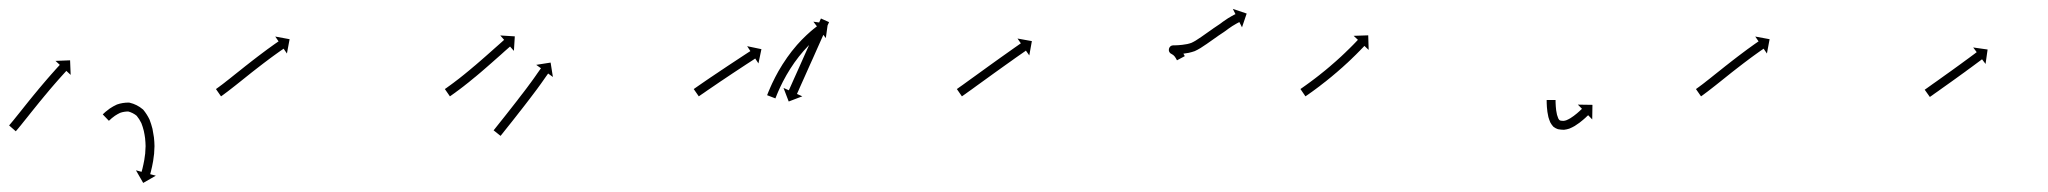

<svg xmlns="http://www.w3.org/2000/svg" viewBox="-23 -302 4609 432"><path d="M-1.3 -21.2C-1.7 -20.7 -2.1 -20.3 -2.5 -19.8L12.5 -6.6C12.9 -7.1 13.3 -7.6 13.7 -8L13.8 -8L13.8 -8.1C14.9 -9.4 16.1 -10.8 17.3 -12.2C17.3 -12.2 17.3 -12.2 17.3 -12.2C17.3 -12.2 17.3 -12.2 17.3 -12.2C19.1 -14.4 20.9 -16.6 22.7 -18.8L22.8 -18.8L22.8 -18.8C25.1 -21.7 27.5 -24.6 29.8 -27.6L29.8 -27.6L29.8 -27.6C32.6 -31.1 35.4 -34.5 38.2 -38C41.3 -41.9 44.4 -45.8 47.5 -49.7C50.9 -53.9 54.2 -58 57.6 -62.2L57.6 -62.2L57.6 -62.2C61 -66.5 64.5 -70.8 68 -75.1L68 -75.1L68 -75C71.5 -79.3 75 -83.6 78.6 -87.9L78.6 -87.9L78.6 -87.8C82 -92 85.5 -96.1 88.9 -100.2L88.9 -100.2L88.9 -100.2C92.2 -104 95.4 -107.8 98.7 -111.6L98.7 -111.6L98.7 -111.6C101.6 -115 104.6 -118.4 107.6 -121.8L107.6 -121.8L107.6 -121.8C110.1 -124.6 112.6 -127.5 115.2 -130.3L115.2 -130.3L115.2 -130.3C117.1 -132.5 119.1 -134.6 121.1 -136.8L121.1 -136.8L121.1 -136.8C122.4 -138.2 123.6 -139.6 124.9 -141L124.9 -141L124.9 -141C125.4 -141.5 125.8 -142 126.3 -142.5L136 -133.5L134.7 -166.3L101.9 -165L111.6 -156C111.1 -155.5 110.7 -155 110.2 -154.6L110.2 -154.5L110.2 -154.5C108.9 -153.1 107.6 -151.7 106.3 -150.3L106.3 -150.3L106.3 -150.3C104.3 -148.1 102.3 -145.9 100.3 -143.7L100.3 -143.7L100.3 -143.6C97.7 -140.8 95.2 -137.9 92.6 -135L92.6 -135L92.6 -135C89.6 -131.6 86.6 -128.1 83.6 -124.7L83.6 -124.7L83.6 -124.7C80.3 -120.8 77 -117 73.7 -113.1L73.7 -113.1L73.7 -113.1C70.2 -109 66.7 -104.8 63.2 -100.7L63.2 -100.6L63.2 -100.6C59.6 -96.3 56.1 -92 52.5 -87.7L52.5 -87.7L52.5 -87.7C49 -83.4 45.5 -79.1 42 -74.8L42 -74.8L42 -74.8C38.6 -70.6 35.3 -66.4 31.9 -62.2C28.8 -58.3 25.7 -54.4 22.6 -50.5C19.8 -47 17 -43.6 14.2 -40.1L14.2 -40.1L14.2 -40.1C11.9 -37.2 9.6 -34.3 7.3 -31.5L7.3 -31.5L7.3 -31.5C5.5 -29.3 3.7 -27.2 1.9 -25C1.9 -25 2 -25 2 -25.1C2 -25.1 2 -25.1 2 -25.1C0.9 -23.8 -0.2 -22.4 -1.4 -21.1L-1.4 -21.1ZM209.9 -46.2C209.3 -45.7 208.7 -45.1 208.2 -44.6L222 -30.2C222.5 -30.7 223.1 -31.2 223.6 -31.7C223.6 -31.7 223.6 -31.7 223.6 -31.7C223.6 -31.6 223.6 -31.6 223.6 -31.6C225.1 -33 226.6 -34.4 228.2 -35.8C228.2 -35.8 228.2 -35.8 228.1 -35.7C228.1 -35.7 228 -35.7 228 -35.7C230.6 -37.8 233.3 -39.8 236 -41.8C236 -41.8 235.9 -41.7 235.8 -41.7C235.7 -41.6 235.6 -41.5 235.6 -41.5C239.5 -44.1 243.7 -46.4 247.9 -48.4C247.9 -48.4 247.7 -48.3 247.4 -48.2C247.2 -48.1 247 -48 247 -48C253.2 -50.3 259.9 -51.2 266.6 -51.2C266.6 -51.2 266 -51.3 265.4 -51.3C264.8 -51.4 264.2 -51.5 264.3 -51.5C272 -49.7 279.3 -46 285.3 -40.9C285.4 -40.8 285 -41.2 284.7 -41.5C284.4 -41.8 284.1 -42.2 284.1 -42.1C288.5 -36.8 292.2 -30.9 295.2 -24.7C295.2 -24.7 295.2 -24.8 295.1 -25C295 -25.2 294.9 -25.4 294.9 -25.4C297.2 -19.5 299.1 -13.5 300.6 -7.4C300.6 -7.4 300.6 -7.5 300.6 -7.6C300.6 -7.8 300.5 -7.9 300.5 -7.9C301.8 -2 302.8 3.9 303.6 9.9C303.6 9.9 303.6 9.8 303.5 9.7C303.5 9.6 303.5 9.5 303.5 9.5C304.1 15.4 304.5 21.2 304.6 27.1C304.6 27.1 304.6 27 304.6 26.9C304.6 26.7 304.6 26.6 304.6 26.6C304.5 32.1 304.2 37.5 303.7 42.9C303.7 42.9 303.7 42.8 303.8 42.7C303.8 42.7 303.8 42.6 303.8 42.6C303.2 47.3 302.6 52.1 301.8 56.8C301.8 56.8 301.9 56.7 301.9 56.7C301.9 56.6 301.9 56.6 301.9 56.6C301.2 60.5 300.4 64.4 299.6 68.3C299.6 68.3 299.6 68.3 299.6 68.2C299.6 68.2 299.6 68.2 299.6 68.2C299 71.1 298.3 74.1 297.6 77.1C297.6 77.1 297.6 77 297.6 77C297.6 77 297.6 77 297.6 77C297.1 78.9 296.6 80.8 296.1 82.7L296.1 82.6L296.1 82.6C296 83.3 295.8 84 295.6 84.6L282.9 81.2L299.2 109.6L327.6 93.3L314.9 89.9C315.1 89.2 315.3 88.5 315.5 87.8L315.5 87.8L315.5 87.8C316 85.8 316.5 83.9 317 81.9C317 81.9 317 81.9 317 81.8C317 81.8 317 81.8 317 81.8C317.8 78.7 318.5 75.6 319.2 72.5C319.2 72.5 319.2 72.5 319.2 72.4C319.2 72.4 319.2 72.4 319.2 72.4C320.1 68.3 320.8 64.2 321.6 60.1C321.6 60.1 321.6 60 321.6 60C321.6 59.9 321.6 59.9 321.6 59.9C322.4 54.9 323.1 49.9 323.6 44.9C323.6 44.9 323.6 44.8 323.6 44.7C323.7 44.7 323.7 44.6 323.7 44.6C324.2 38.8 324.5 32.9 324.6 27.1C324.6 27.1 324.6 26.9 324.6 26.8C324.6 26.7 324.6 26.6 324.6 26.6C324.5 20.3 324.1 13.9 323.4 7.6C323.4 7.6 323.4 7.5 323.4 7.4C323.4 7.3 323.4 7.3 323.4 7.3C322.5 0.8 321.4 -5.6 320.1 -12C320.1 -12 320.1 -12.1 320.1 -12.2C320 -12.3 320 -12.4 320 -12.4C318.3 -19.2 316.1 -26 313.6 -32.6C313.6 -32.6 313.5 -32.8 313.4 -33C313.4 -33.1 313.3 -33.3 313.3 -33.3C309.6 -41 304.9 -48.3 299.5 -54.9C299.5 -54.9 299.2 -55.2 298.9 -55.5C298.6 -55.8 298.3 -56.1 298.2 -56.1C289.8 -63.3 279.6 -68.4 268.8 -70.9C268.8 -70.9 268.2 -71 267.7 -71.1C267.1 -71.1 266.5 -71.2 266.5 -71.2C257.6 -71.2 248.7 -69.9 240.3 -66.9C240.3 -66.9 240.1 -66.8 239.8 -66.7C239.6 -66.6 239.4 -66.5 239.4 -66.5C234.2 -64.1 229.3 -61.4 224.6 -58.2C224.6 -58.2 224.5 -58.2 224.4 -58.1C224.3 -58 224.2 -58 224.2 -58C221.1 -55.7 218.1 -53.4 215.2 -51C215.2 -51 215.2 -51 215.1 -50.9C215.1 -50.9 215 -50.9 215 -50.9C213.3 -49.4 211.6 -47.8 209.9 -46.3C209.9 -46.3 209.9 -46.2 209.9 -46.2C209.9 -46.2 209.9 -46.2 209.9 -46.2Z M464.4 -102.7C463.9 -102.3 463.4 -102 462.9 -101.6L474.3 -85.2C474.8 -85.6 475.3 -85.9 475.8 -86.3L475.9 -86.3L475.9 -86.3C477.3 -87.4 478.8 -88.4 480.3 -89.5C480.3 -89.5 480.3 -89.5 480.3 -89.5C480.3 -89.5 480.3 -89.5 480.3 -89.5C482.6 -91.2 484.9 -92.9 487.1 -94.6C487.1 -94.6 487.1 -94.6 487.2 -94.6C487.2 -94.6 487.2 -94.6 487.2 -94.6C490.1 -96.9 493.1 -99.1 496 -101.4L496 -101.4L496 -101.4C499.5 -104.2 503 -106.9 506.5 -109.6L506.5 -109.6L506.5 -109.6C510.4 -112.7 514.3 -115.8 518.2 -118.9C522.3 -122.3 526.5 -125.6 530.7 -128.9C535 -132.3 539.3 -135.8 543.6 -139.2L543.6 -139.2L543.6 -139.2C548 -142.6 552.3 -146 556.7 -149.4L556.7 -149.4L556.7 -149.4C560.9 -152.7 565.2 -156 569.4 -159.2L569.4 -159.2L569.4 -159.2C573.4 -162.3 577.4 -165.3 581.5 -168.3L581.4 -168.3L581.4 -168.3C585.1 -171 588.7 -173.7 592.3 -176.3L592.3 -176.3L592.3 -176.3C595.4 -178.6 598.5 -180.8 601.6 -183L601.6 -183L601.6 -183C604 -184.7 606.4 -186.4 608.8 -188.1L608.8 -188.1L608.8 -188.1C610.3 -189.2 611.9 -190.2 613.5 -191.3L613.5 -191.3L613.5 -191.3C614 -191.7 614.6 -192.1 615.1 -192.5L622.6 -181.6L628.6 -213.8L596.3 -219.8L603.8 -208.9C603.2 -208.6 602.7 -208.2 602.1 -207.8L602.1 -207.8L602.1 -207.8C600.5 -206.7 598.9 -205.6 597.4 -204.5L597.3 -204.5L597.3 -204.5C594.9 -202.8 592.4 -201 590 -199.3L590 -199.3L590 -199.3C586.8 -197 583.7 -194.8 580.6 -192.5L580.5 -192.5L580.5 -192.5C576.8 -189.8 573.2 -187.1 569.5 -184.3L569.5 -184.3L569.5 -184.3C565.4 -181.3 561.4 -178.2 557.3 -175.1L557.3 -175.1L557.3 -175.1C553 -171.8 548.7 -168.5 544.4 -165.2L544.4 -165.2L544.4 -165.2C540 -161.8 535.6 -158.3 531.3 -154.9L531.2 -154.9L531.2 -154.9C526.9 -151.4 522.6 -148 518.2 -144.5C514 -141.2 509.9 -137.9 505.7 -134.6C501.8 -131.5 497.9 -128.4 494.1 -125.3L494.1 -125.3L494.1 -125.3C490.6 -122.6 487.2 -119.9 483.7 -117.2L483.7 -117.2L483.8 -117.2C480.9 -115 478 -112.7 475.1 -110.5C475.1 -110.5 475.1 -110.5 475.1 -110.5C475.1 -110.6 475.1 -110.6 475.1 -110.6C472.9 -108.9 470.7 -107.3 468.5 -105.6C468.5 -105.6 468.5 -105.6 468.5 -105.6C468.5 -105.7 468.5 -105.7 468.5 -105.7C467.1 -104.7 465.7 -103.6 464.3 -102.6L464.3 -102.7Z M979.5 -102.7C979 -102.4 978.4 -102 977.9 -101.7L989.3 -85.2C989.8 -85.6 990.4 -86 990.9 -86.3L990.9 -86.3L990.9 -86.3C992.4 -87.4 993.9 -88.4 995.4 -89.5L995.4 -89.5L995.4 -89.5C997.8 -91.2 1000.1 -92.9 1002.4 -94.5L1002.4 -94.5L1002.4 -94.6C1005.4 -96.8 1008.4 -99 1011.4 -101.2C1011.4 -101.2 1011.4 -101.2 1011.4 -101.2C1011.4 -101.2 1011.4 -101.2 1011.4 -101.2C1014.9 -103.9 1018.4 -106.5 1021.9 -109.2C1021.9 -109.2 1021.9 -109.2 1021.9 -109.3C1021.9 -109.3 1021.9 -109.3 1021.9 -109.3C1025.8 -112.3 1029.6 -115.4 1033.5 -118.4L1033.5 -118.4L1033.5 -118.5C1037.6 -121.8 1041.7 -125.1 1045.7 -128.5L1045.7 -128.5L1045.8 -128.5C1049.9 -132 1054.1 -135.5 1058.3 -139L1058.3 -139L1058.3 -139C1062.4 -142.6 1066.6 -146.1 1070.7 -149.7L1070.7 -149.7L1070.7 -149.7C1074.7 -153.2 1078.7 -156.7 1082.7 -160.2L1082.7 -160.2L1082.7 -160.2C1086.4 -163.5 1090.2 -166.8 1093.9 -170.1C1097.2 -173 1100.6 -176 1103.9 -178.9C1106.7 -181.5 1109.5 -184 1112.3 -186.5C1114.5 -188.4 1116.7 -190.4 1118.9 -192.3C1120.3 -193.5 1121.7 -194.8 1123.1 -196C1123.6 -196.5 1124.1 -196.9 1124.6 -197.3L1133.3 -187.5L1135.3 -220.2L1102.6 -222.2L1111.3 -212.3C1110.8 -211.9 1110.3 -211.4 1109.8 -211C1108.4 -209.8 1107 -208.5 1105.6 -207.2C1103.4 -205.3 1101.2 -203.4 1099.1 -201.4C1096.2 -198.9 1093.4 -196.4 1090.6 -193.9C1087.3 -190.9 1083.9 -188 1080.6 -185C1076.9 -181.7 1073.2 -178.5 1069.5 -175.2L1069.5 -175.2L1069.5 -175.2C1065.6 -171.7 1061.6 -168.3 1057.6 -164.8L1057.6 -164.8L1057.6 -164.8C1053.5 -161.3 1049.4 -157.8 1045.3 -154.2L1045.3 -154.3L1045.3 -154.3C1041.2 -150.8 1037.1 -147.3 1033 -143.9L1033 -143.9L1033 -143.9C1029 -140.6 1024.9 -137.3 1020.9 -134L1020.9 -134L1020.9 -134C1017.2 -131 1013.4 -128 1009.6 -125C1009.6 -125 1009.6 -125 1009.6 -125C1009.6 -125 1009.6 -125 1009.6 -125C1006.2 -122.4 1002.8 -119.8 999.3 -117.2C999.3 -117.2 999.3 -117.2 999.3 -117.2C999.3 -117.2 999.4 -117.2 999.4 -117.2C996.4 -115 993.5 -112.8 990.6 -110.7L990.6 -110.7L990.6 -110.7C988.4 -109.1 986.1 -107.4 983.8 -105.8L983.8 -105.8L983.9 -105.8C982.4 -104.8 980.9 -103.8 979.5 -102.7L979.5 -102.7ZM1088.9 -10.3C1088.5 -9.8 1088 -9.3 1087.6 -8.8L1103.2 3.7C1103.6 3.2 1104 2.7 1104.5 2.2C1105.6 0.7 1106.8 -0.7 1108 -2.2C1109.8 -4.5 1111.6 -6.7 1113.4 -9C1115.8 -11.9 1118.1 -14.9 1120.4 -17.8C1123.2 -21.3 1126 -24.8 1128.8 -28.3C1131.8 -32.2 1134.9 -36.1 1138 -40L1138 -40L1138 -40C1141.3 -44.2 1144.6 -48.4 1147.8 -52.6L1147.9 -52.6L1147.9 -52.6C1151.2 -56.9 1154.6 -61.2 1158 -65.6L1158 -65.6L1158 -65.6C1161.3 -69.9 1164.7 -74.2 1168 -78.6L1168 -78.6L1168 -78.6C1171.2 -82.8 1174.4 -87 1177.6 -91.3L1177.6 -91.3L1177.6 -91.3C1180.6 -95.2 1183.6 -99.2 1186.5 -103.1L1186.5 -103.2L1186.5 -103.2C1189.1 -106.7 1191.7 -110.3 1194.3 -113.9C1194.3 -113.9 1194.3 -113.9 1194.3 -113.9C1194.3 -113.9 1194.3 -113.9 1194.3 -113.9C1196.5 -116.9 1198.6 -120 1200.7 -123L1200.7 -123L1200.7 -123C1202.4 -125.4 1204.1 -127.9 1205.8 -130.3L1205.8 -130.3L1205.8 -130.3C1206.9 -131.8 1208 -133.4 1209.1 -134.9L1209.1 -134.9L1209.1 -134.9C1209.5 -135.5 1209.9 -136 1210.3 -136.6L1221 -128.8L1215.9 -161.2L1183.5 -156.1L1194.2 -148.4C1193.8 -147.8 1193.3 -147.3 1192.9 -146.7L1192.9 -146.7L1192.9 -146.7C1191.8 -145.1 1190.6 -143.5 1189.5 -141.9L1189.5 -141.9L1189.5 -141.9C1187.7 -139.4 1186 -136.9 1184.2 -134.4L1184.2 -134.4L1184.2 -134.3C1182.2 -131.4 1180.1 -128.4 1178 -125.5C1178 -125.5 1178 -125.5 1178 -125.5C1178 -125.5 1178 -125.5 1178 -125.5C1175.5 -122 1173 -118.5 1170.4 -115L1170.4 -115L1170.4 -115.1C1167.5 -111.1 1164.6 -107.2 1161.7 -103.3L1161.7 -103.3L1161.7 -103.3C1158.5 -99.1 1155.3 -94.9 1152.1 -90.7L1152.1 -90.8L1152.1 -90.8C1148.8 -86.4 1145.5 -82.1 1142.1 -77.8L1142.1 -77.8L1142.2 -77.8C1138.8 -73.5 1135.4 -69.2 1132.1 -64.9L1132.1 -64.9L1132.1 -64.9C1128.8 -60.7 1125.6 -56.5 1122.3 -52.4L1122.3 -52.4L1122.3 -52.4C1119.2 -48.5 1116.2 -44.6 1113.1 -40.7C1110.3 -37.2 1107.6 -33.8 1104.8 -30.3C1102.5 -27.3 1100.1 -24.4 1097.8 -21.5C1096 -19.2 1094.2 -16.9 1092.4 -14.7C1091.2 -13.2 1090 -11.8 1088.9 -10.3Z M1539.3 -102.6C1538.8 -102.3 1538.3 -102 1537.9 -101.6L1549.3 -85.2C1549.8 -85.5 1550.2 -85.9 1550.7 -86.2C1552 -87.1 1553.4 -88 1554.7 -89C1556.8 -90.4 1558.8 -91.8 1560.9 -93.2C1563.6 -95.1 1566.3 -97 1568.9 -98.8C1572.1 -101 1575.3 -103.2 1578.5 -105.3L1578.5 -105.3L1578.5 -105.3C1582.1 -107.8 1585.6 -110.2 1589.2 -112.6L1589.2 -112.6L1589.2 -112.6C1593 -115.2 1596.8 -117.8 1600.6 -120.4L1600.6 -120.4L1600.6 -120.3C1604.6 -123 1608.5 -125.7 1612.5 -128.3L1612.5 -128.3L1612.5 -128.3C1616.4 -130.9 1620.4 -133.6 1624.3 -136.2C1628.2 -138.8 1632 -141.3 1635.8 -143.8C1639.4 -146.2 1643 -148.6 1646.6 -150.9C1649.9 -153 1653.1 -155.2 1656.3 -157.3C1659 -159.1 1661.7 -160.8 1664.5 -162.6C1666.6 -164 1668.7 -165.4 1670.8 -166.7C1672.1 -167.6 1673.5 -168.5 1674.8 -169.4C1675.3 -169.7 1675.8 -170 1676.3 -170.3L1683.5 -159.3L1690.2 -191.4L1658.1 -198.1L1665.3 -187.1C1664.8 -186.8 1664.4 -186.4 1663.9 -186.1C1662.5 -185.2 1661.2 -184.4 1659.8 -183.5C1657.7 -182.1 1655.6 -180.7 1653.5 -179.4C1650.8 -177.6 1648.1 -175.8 1645.3 -174C1642.1 -171.9 1638.9 -169.8 1635.6 -167.6C1632 -165.3 1628.4 -162.9 1624.8 -160.5C1621 -158 1617.1 -155.4 1613.3 -152.9C1609.3 -150.2 1605.3 -147.6 1601.4 -144.9L1601.3 -144.9L1601.3 -144.9C1597.4 -142.3 1593.4 -139.6 1589.5 -136.9L1589.4 -136.9L1589.4 -136.9C1585.6 -134.4 1581.8 -131.8 1578 -129.2L1577.9 -129.2L1577.9 -129.2C1574.4 -126.7 1570.8 -124.3 1567.2 -121.9L1567.2 -121.9L1567.2 -121.9C1564 -119.7 1560.8 -117.5 1557.6 -115.3C1554.9 -113.4 1552.2 -111.6 1549.5 -109.7C1547.4 -108.3 1545.4 -106.8 1543.3 -105.4C1542 -104.5 1540.6 -103.5 1539.3 -102.6ZM1841.6 -250.4C1841.8 -251 1842.1 -251.6 1842.4 -252.2L1824.1 -260.4C1823.9 -259.8 1823.6 -259.2 1823.3 -258.6C1822.6 -256.9 1821.8 -255.2 1821 -253.5C1819.8 -250.8 1818.7 -248.1 1817.5 -245.5C1815.9 -242 1814.4 -238.6 1812.8 -235.2C1811 -231.1 1809.2 -227 1807.4 -222.9C1805.3 -218.4 1803.3 -213.8 1801.3 -209.3C1799.1 -204.4 1796.9 -199.5 1794.8 -194.7C1792.5 -189.7 1790.3 -184.6 1788 -179.6C1785.8 -174.6 1783.5 -169.6 1781.3 -164.5C1779.1 -159.7 1776.9 -154.8 1774.8 -149.9C1772.7 -145.4 1770.7 -140.8 1768.7 -136.3C1766.8 -132.2 1765 -128.1 1763.2 -124.1C1761.6 -120.6 1760.1 -117.2 1758.6 -113.7C1757.4 -111.1 1756.2 -108.4 1755 -105.7C1754.2 -104 1753.5 -102.3 1752.7 -100.6C1752.4 -100 1752.2 -99.4 1751.9 -98.8L1739.9 -104.2L1751.6 -73.6L1782.2 -85.3L1770.2 -90.6C1770.4 -91.3 1770.7 -91.9 1771 -92.5C1771.7 -94.2 1772.5 -95.9 1773.3 -97.6C1774.5 -100.2 1775.6 -102.9 1776.8 -105.6C1778.4 -109 1779.9 -112.4 1781.4 -115.9C1783.3 -120 1785.1 -124 1786.9 -128.1C1788.9 -132.7 1791 -137.2 1793 -141.8C1795.2 -146.6 1797.4 -151.5 1799.5 -156.4C1801.8 -161.4 1804 -166.4 1806.3 -171.4C1808.5 -176.5 1810.8 -181.5 1813 -186.5C1815.2 -191.4 1817.4 -196.2 1819.5 -201.1C1821.6 -205.7 1823.6 -210.2 1825.6 -214.8C1827.5 -218.8 1829.3 -222.9 1831.1 -227C1832.6 -230.4 1834.2 -233.9 1835.7 -237.3C1836.9 -240 1838.1 -242.6 1839.3 -245.3C1840 -247 1840.8 -248.7 1841.6 -250.4ZM1703.8 -89.8C1703.5 -89.1 1703.3 -88.5 1703 -87.8L1721.7 -80.6C1721.9 -81.2 1722.2 -81.9 1722.4 -82.5L1722.4 -82.5L1722.4 -82.5C1723.1 -84.3 1723.8 -86.1 1724.6 -87.9C1724.6 -87.9 1724.6 -87.9 1724.5 -87.8C1724.5 -87.8 1724.5 -87.8 1724.5 -87.8C1725.7 -90.6 1726.9 -93.4 1728 -96.1C1728 -96.1 1728 -96.1 1728 -96.1C1728 -96.1 1728 -96.1 1728 -96.1C1729.6 -99.6 1731.2 -103.2 1732.8 -106.7C1732.8 -106.7 1732.8 -106.7 1732.8 -106.7C1732.8 -106.7 1732.8 -106.6 1732.8 -106.6C1734.8 -110.8 1736.8 -115 1738.9 -119.1C1738.9 -119.1 1738.9 -119.1 1738.9 -119C1738.9 -119 1738.9 -119 1738.9 -119C1741.3 -123.5 1743.8 -128.1 1746.3 -132.6C1746.3 -132.6 1746.3 -132.6 1746.2 -132.5C1746.2 -132.5 1746.2 -132.5 1746.2 -132.5C1749 -137.3 1751.8 -142 1754.8 -146.7C1754.8 -146.7 1754.7 -146.7 1754.7 -146.6C1754.7 -146.6 1754.7 -146.6 1754.7 -146.6C1757.8 -151.4 1761 -156.1 1764.2 -160.8C1764.2 -160.8 1764.2 -160.8 1764.2 -160.8C1764.1 -160.7 1764.1 -160.7 1764.1 -160.7C1767.5 -165.4 1770.9 -170 1774.4 -174.5C1774.4 -174.5 1774.3 -174.5 1774.3 -174.4C1774.3 -174.4 1774.3 -174.4 1774.3 -174.4C1777.7 -178.7 1781.3 -183 1784.9 -187.2C1784.9 -187.2 1784.9 -187.2 1784.8 -187.1C1784.8 -187.1 1784.8 -187.1 1784.8 -187.1C1788.3 -191 1791.8 -194.8 1795.4 -198.6C1795.4 -198.6 1795.3 -198.6 1795.3 -198.5C1795.3 -198.5 1795.3 -198.5 1795.3 -198.5C1798.5 -201.8 1801.9 -205.1 1805.3 -208.3C1805.3 -208.3 1805.2 -208.3 1805.2 -208.3C1805.2 -208.2 1805.2 -208.2 1805.2 -208.2C1808.1 -210.9 1811 -213.5 1814 -216.1C1814 -216.1 1814 -216.1 1813.9 -216.1C1813.9 -216.1 1813.9 -216.1 1813.9 -216.1C1816.2 -218 1818.6 -220 1821 -221.9C1821 -221.9 1820.9 -221.9 1820.9 -221.9C1820.9 -221.9 1820.9 -221.9 1820.9 -221.9C1822.4 -223.1 1824 -224.3 1825.5 -225.5C1825.5 -225.5 1825.5 -225.5 1825.5 -225.5C1825.5 -225.5 1825.5 -225.5 1825.5 -225.5C1826 -225.9 1826.6 -226.4 1827.2 -226.8L1835.1 -216.3L1839.6 -248.8L1807.1 -253.2L1815.1 -242.7C1814.5 -242.3 1813.9 -241.8 1813.3 -241.4C1813.3 -241.4 1813.3 -241.4 1813.3 -241.4C1813.3 -241.4 1813.3 -241.4 1813.3 -241.4C1811.7 -240.1 1810 -238.8 1808.4 -237.5C1808.4 -237.5 1808.4 -237.5 1808.4 -237.5C1808.4 -237.5 1808.3 -237.5 1808.3 -237.5C1805.9 -235.4 1803.4 -233.4 1800.9 -231.3C1800.9 -231.3 1800.9 -231.3 1800.9 -231.3C1800.9 -231.2 1800.8 -231.2 1800.8 -231.2C1797.7 -228.5 1794.6 -225.7 1791.6 -222.9C1791.6 -222.9 1791.6 -222.9 1791.5 -222.8C1791.5 -222.8 1791.5 -222.8 1791.5 -222.8C1787.9 -219.4 1784.4 -216 1781 -212.5C1781 -212.5 1781 -212.5 1781 -212.4C1780.9 -212.4 1780.9 -212.4 1780.9 -212.4C1777.1 -208.4 1773.5 -204.4 1769.8 -200.4C1769.8 -200.4 1769.8 -200.3 1769.8 -200.3C1769.8 -200.3 1769.7 -200.2 1769.7 -200.2C1766 -195.8 1762.3 -191.4 1758.6 -186.8C1758.6 -186.8 1758.6 -186.8 1758.6 -186.8C1758.6 -186.7 1758.5 -186.7 1758.5 -186.7C1754.9 -182 1751.3 -177.2 1747.9 -172.4C1747.9 -172.4 1747.8 -172.3 1747.8 -172.3C1747.8 -172.2 1747.8 -172.2 1747.8 -172.2C1744.4 -167.3 1741.1 -162.4 1737.9 -157.4C1737.9 -157.4 1737.8 -157.4 1737.8 -157.3C1737.8 -157.3 1737.8 -157.3 1737.8 -157.3C1734.7 -152.4 1731.8 -147.5 1728.9 -142.5C1728.9 -142.5 1728.9 -142.5 1728.9 -142.4C1728.9 -142.4 1728.8 -142.4 1728.8 -142.4C1726.2 -137.7 1723.7 -133 1721.2 -128.3C1721.2 -128.3 1721.2 -128.2 1721.1 -128.2C1721.1 -128.2 1721.1 -128.1 1721.1 -128.1C1718.9 -123.9 1716.8 -119.6 1714.8 -115.3C1714.8 -115.3 1714.7 -115.2 1714.7 -115.2C1714.7 -115.2 1714.7 -115.2 1714.7 -115.2C1713 -111.5 1711.3 -107.8 1709.7 -104.1C1709.7 -104.1 1709.7 -104.1 1709.7 -104.1C1709.7 -104.1 1709.7 -104 1709.7 -104C1708.4 -101.2 1707.2 -98.3 1706 -95.4C1706 -95.4 1706 -95.4 1706 -95.4C1706 -95.4 1706 -95.4 1706 -95.4C1705.3 -93.5 1704.5 -91.7 1703.8 -89.8L1703.8 -89.8Z M2131.5 -102.7C2131 -102.4 2130.4 -102 2129.9 -101.7L2141.3 -85.2C2141.8 -85.6 2142.4 -86 2142.9 -86.3L2142.9 -86.3L2142.9 -86.3C2144.4 -87.4 2145.9 -88.5 2147.4 -89.5L2147.5 -89.5L2147.5 -89.5C2149.8 -91.2 2152.2 -92.9 2154.5 -94.6L2154.5 -94.6L2154.5 -94.6C2157.6 -96.7 2160.6 -98.9 2163.7 -101.1C2167.3 -103.8 2170.9 -106.4 2174.5 -109C2178.6 -111.9 2182.6 -114.8 2186.6 -117.7C2191 -120.9 2195.3 -124 2199.6 -127.1C2204.1 -130.3 2208.5 -133.6 2213 -136.8C2217.5 -140 2222 -143.2 2226.4 -146.4C2230.8 -149.5 2235.1 -152.6 2239.4 -155.7C2243.5 -158.6 2247.6 -161.5 2251.7 -164.4C2255.3 -167 2259 -169.6 2262.6 -172.2C2265.7 -174.4 2268.8 -176.5 2271.9 -178.7C2274.3 -180.4 2276.7 -182.1 2279.1 -183.7C2280.6 -184.8 2282.2 -185.9 2283.7 -186.9C2284.3 -187.3 2284.8 -187.7 2285.3 -188.1L2292.9 -177.3L2298.7 -209.5L2266.4 -215.3L2273.9 -204.5C2273.4 -204.1 2272.8 -203.7 2272.3 -203.4C2270.7 -202.3 2269.2 -201.2 2267.6 -200.1C2265.2 -198.4 2262.8 -196.8 2260.4 -195.1C2257.3 -192.9 2254.2 -190.7 2251.1 -188.5C2247.4 -185.9 2243.8 -183.3 2240.1 -180.7C2236 -177.8 2231.9 -174.9 2227.8 -172C2223.5 -168.9 2219.1 -165.8 2214.8 -162.7C2210.3 -159.5 2205.8 -156.2 2201.3 -153C2196.8 -149.8 2192.4 -146.6 2187.9 -143.3C2183.6 -140.2 2179.2 -137.1 2174.9 -133.9C2170.9 -131 2166.9 -128.1 2162.8 -125.2C2159.2 -122.6 2155.6 -120 2152 -117.4C2149 -115.2 2145.9 -113 2142.9 -110.8L2142.9 -110.8L2142.9 -110.8C2140.6 -109.2 2138.2 -107.5 2135.9 -105.9L2135.9 -105.9L2135.9 -105.9C2134.4 -104.8 2132.9 -103.8 2131.5 -102.7L2131.5 -102.7Z M2612.4 -180.9C2619.4 -177.6 2621.8 -172.7 2625.2 -166.3L2642.8 -175.7C2637.3 -186.1 2632.1 -193.7 2621 -199C2616.3 -201.2 2612.8 -196.4 2611.6 -191C2610.5 -185.7 2611.8 -179.8 2616.9 -180C2618.2 -180 2619.5 -180 2620.8 -180C2620.8 -180 2620.8 -180 2620.8 -180C2620.9 -180 2620.9 -180 2620.9 -180C2623.6 -180.1 2626.4 -180.2 2629.1 -180.4C2629.1 -180.4 2629.1 -180.4 2629.2 -180.4C2629.2 -180.4 2629.2 -180.4 2629.2 -180.4C2632.8 -180.6 2636.3 -180.9 2639.8 -181.3C2639.8 -181.3 2639.8 -181.3 2639.9 -181.3C2639.9 -181.3 2640 -181.3 2640 -181.3C2644 -181.8 2648.1 -182.5 2652.1 -183.2C2652.1 -183.2 2652.2 -183.3 2652.3 -183.3C2652.4 -183.3 2652.4 -183.3 2652.4 -183.3C2656.6 -184.3 2660.7 -185.4 2664.6 -186.8C2664.6 -186.8 2664.8 -186.8 2665 -186.9C2665.2 -187 2665.4 -187.1 2665.4 -187.1C2669.6 -188.9 2673.5 -191.2 2677.4 -193.5C2677.4 -193.5 2677.5 -193.5 2677.5 -193.5C2677.6 -193.6 2677.7 -193.6 2677.7 -193.6C2682.1 -196.4 2686.5 -199.3 2690.8 -202.3C2690.8 -202.3 2690.9 -202.3 2690.9 -202.3C2690.9 -202.3 2690.9 -202.3 2690.9 -202.3C2695.4 -205.4 2699.8 -208.6 2704.3 -211.7C2708.7 -214.8 2713.1 -217.9 2717.5 -221C2717.5 -221 2717.5 -221 2717.5 -221C2717.5 -221 2717.4 -221 2717.4 -221C2721.6 -223.8 2725.9 -226.7 2730.1 -229.5C2730.1 -229.5 2730.1 -229.5 2730.1 -229.5C2730 -229.5 2730 -229.4 2730 -229.4C2733.7 -231.8 2737.1 -234.5 2740.6 -237.1C2740.6 -237.1 2740.5 -237.1 2740.5 -237C2740.4 -237 2740.4 -237 2740.4 -237C2743.7 -239.3 2747.1 -241.6 2750.5 -243.9C2750.5 -243.9 2750.5 -243.8 2750.4 -243.8C2750.4 -243.8 2750.3 -243.7 2750.3 -243.7C2753 -245.4 2755.7 -247 2758.5 -248.6C2758.5 -248.6 2758.4 -248.5 2758.4 -248.5C2758.4 -248.5 2758.3 -248.5 2758.3 -248.5C2760.1 -249.5 2761.9 -250.4 2763.7 -251.4C2763.7 -251.4 2763.7 -251.3 2763.7 -251.3C2763.7 -251.3 2763.6 -251.3 2763.6 -251.3C2764.3 -251.6 2765 -252 2765.6 -252.3L2771.5 -240.5L2782 -271.5L2750.9 -282L2756.8 -270.2C2756.1 -269.9 2755.4 -269.5 2754.7 -269.2C2754.7 -269.2 2754.7 -269.2 2754.6 -269.2C2754.6 -269.2 2754.6 -269.2 2754.6 -269.2C2752.6 -268.1 2750.7 -267.1 2748.8 -266C2748.8 -266 2748.7 -266 2748.7 -266C2748.7 -266 2748.6 -266 2748.6 -266C2745.7 -264.3 2742.7 -262.6 2739.8 -260.8C2739.8 -260.8 2739.8 -260.8 2739.8 -260.7C2739.7 -260.7 2739.7 -260.7 2739.7 -260.7C2736 -258.3 2732.3 -255.8 2728.8 -253.3C2728.8 -253.3 2728.7 -253.2 2728.6 -253.2C2728.6 -253.1 2728.5 -253.1 2728.5 -253.1C2725.4 -250.8 2722.4 -248.3 2719.1 -246.2C2719.1 -246.2 2719.1 -246.2 2719.1 -246.2C2719.1 -246.2 2719 -246.2 2719 -246.2C2714.7 -243.3 2710.4 -240.4 2706.1 -237.5C2706.1 -237.5 2706.1 -237.4 2706.1 -237.4C2706.1 -237.4 2706.1 -237.4 2706.1 -237.4C2701.6 -234.3 2697.2 -231.2 2692.7 -228C2688.3 -224.9 2683.9 -221.8 2679.5 -218.7C2679.5 -218.7 2679.5 -218.7 2679.5 -218.8C2679.6 -218.8 2679.6 -218.8 2679.6 -218.8C2675.4 -216 2671.3 -213.2 2667 -210.5C2667 -210.5 2667.1 -210.6 2667.1 -210.6C2667.2 -210.6 2667.3 -210.7 2667.3 -210.7C2664 -208.8 2660.8 -206.9 2657.3 -205.4C2657.3 -205.4 2657.5 -205.4 2657.7 -205.5C2657.9 -205.6 2658.1 -205.7 2658.1 -205.7C2654.8 -204.5 2651.4 -203.6 2648 -202.8C2648 -202.8 2648.1 -202.8 2648.2 -202.9C2648.3 -202.9 2648.4 -202.9 2648.4 -202.9C2644.8 -202.2 2641.1 -201.6 2637.5 -201.2C2637.5 -201.2 2637.5 -201.2 2637.6 -201.2C2637.6 -201.2 2637.7 -201.2 2637.7 -201.2C2634.4 -200.8 2631.1 -200.6 2627.9 -200.3C2627.9 -200.3 2627.9 -200.3 2627.9 -200.3C2628 -200.3 2628 -200.3 2628 -200.3C2625.5 -200.2 2622.9 -200.1 2620.3 -200C2620.3 -200 2620.3 -200 2620.4 -200C2620.4 -200 2620.4 -200 2620.4 -200C2619.1 -200 2617.8 -200 2616.4 -200C2611.3 -199.8 2608 -196.2 2607.1 -192C2606.2 -187.8 2607.7 -183.1 2612.4 -180.9Z M2904.6 -102.8C2904.1 -102.4 2903.5 -102.1 2903 -101.7L2914.3 -85.2C2914.9 -85.6 2915.4 -86 2915.9 -86.4L2916 -86.4L2916 -86.4C2917.5 -87.4 2919 -88.5 2920.5 -89.5L2920.5 -89.5L2920.5 -89.5C2922.9 -91.2 2925.2 -92.8 2927.5 -94.5L2927.5 -94.5L2927.6 -94.5C2930.6 -96.7 2933.6 -98.9 2936.6 -101.1L2936.6 -101.1L2936.6 -101.1C2940.1 -103.7 2943.7 -106.4 2947.2 -109C2947.2 -109 2947.2 -109 2947.2 -109C2947.2 -109 2947.2 -109.1 2947.2 -109.1C2951.1 -112 2955 -115 2958.8 -118.1C2958.8 -118.1 2958.8 -118.1 2958.9 -118.1C2958.9 -118.1 2958.9 -118.1 2958.9 -118.1C2963 -121.4 2967.1 -124.7 2971.1 -128C2971.1 -128 2971.1 -128 2971.2 -128C2971.2 -128 2971.2 -128 2971.2 -128C2975.4 -131.5 2979.5 -135 2983.6 -138.5C2983.6 -138.5 2983.6 -138.5 2983.7 -138.5C2983.7 -138.5 2983.7 -138.5 2983.7 -138.5C2987.8 -142 2991.9 -145.6 2995.9 -149.2C2995.9 -149.2 2995.9 -149.2 2996 -149.2C2996 -149.2 2996 -149.2 2996 -149.2C2999.9 -152.7 3003.8 -156.2 3007.6 -159.8C3007.6 -159.8 3007.6 -159.8 3007.7 -159.8C3007.7 -159.8 3007.7 -159.8 3007.7 -159.8C3011.3 -163.2 3014.8 -166.5 3018.4 -169.9C3018.4 -169.9 3018.4 -169.9 3018.4 -169.9C3018.4 -169.9 3018.4 -170 3018.4 -170C3021.6 -173 3024.7 -176.1 3027.9 -179.2L3027.9 -179.2L3027.9 -179.2C3030.5 -181.8 3033.1 -184.4 3035.7 -187.1L3035.8 -187.1L3035.8 -187.1C3037.8 -189.2 3039.8 -191.2 3041.7 -193.3L3041.8 -193.3L3041.8 -193.3C3043 -194.6 3044.3 -196 3045.6 -197.3L3045.6 -197.3L3045.6 -197.3C3046 -197.8 3046.5 -198.3 3046.9 -198.7L3056.5 -189.7L3055.5 -222.5L3022.7 -221.4L3032.3 -212.4C3031.9 -212 3031.5 -211.5 3031 -211L3031 -211L3031 -211C3029.8 -209.7 3028.5 -208.4 3027.3 -207.1L3027.3 -207.1L3027.3 -207.1C3025.4 -205.1 3023.4 -203.1 3021.5 -201.1L3021.5 -201.1L3021.5 -201.1C3018.9 -198.5 3016.4 -195.9 3013.8 -193.4L3013.8 -193.4L3013.8 -193.4C3010.7 -190.4 3007.7 -187.3 3004.5 -184.4C3004.5 -184.4 3004.6 -184.4 3004.6 -184.4C3004.6 -184.4 3004.6 -184.4 3004.6 -184.4C3001.1 -181.1 2997.6 -177.8 2994.1 -174.5C2994.1 -174.5 2994.1 -174.5 2994.1 -174.5C2994.1 -174.5 2994.1 -174.5 2994.1 -174.5C2990.3 -171 2986.5 -167.6 2982.6 -164.1C2982.6 -164.1 2982.7 -164.1 2982.7 -164.2C2982.7 -164.2 2982.7 -164.2 2982.7 -164.2C2978.7 -160.6 2974.7 -157.1 2970.6 -153.7C2970.6 -153.7 2970.7 -153.7 2970.7 -153.7C2970.7 -153.7 2970.7 -153.7 2970.7 -153.7C2966.6 -150.3 2962.5 -146.8 2958.4 -143.4C2958.4 -143.4 2958.4 -143.5 2958.5 -143.5C2958.5 -143.5 2958.5 -143.5 2958.5 -143.5C2954.5 -140.2 2950.5 -137 2946.4 -133.8C2946.4 -133.8 2946.4 -133.8 2946.4 -133.8C2946.5 -133.8 2946.5 -133.8 2946.5 -133.8C2942.7 -130.8 2938.9 -127.9 2935 -124.9C2935 -124.9 2935 -124.9 2935.1 -124.9C2935.1 -124.9 2935.1 -125 2935.1 -125C2931.6 -122.3 2928.2 -119.7 2924.7 -117.2L2924.7 -117.2L2924.7 -117.2C2921.8 -115 2918.8 -112.9 2915.9 -110.8L2915.9 -110.8L2915.9 -110.8C2913.6 -109.1 2911.3 -107.5 2909 -105.9L2909 -105.9L2909 -105.9C2907.6 -104.9 2906.1 -103.8 2904.6 -102.8L2904.6 -102.8Z M3477 -75.2C3477 -75.8 3477 -76.4 3477 -77L3457 -77C3457 -76.4 3457 -75.7 3457 -75.1C3457 -75.1 3457 -75.1 3457 -75.1C3457 -75.1 3457 -75.1 3457 -75.1C3457 -73.3 3457.1 -71.5 3457.1 -69.7C3457.1 -69.7 3457.1 -69.7 3457.1 -69.7C3457.1 -69.7 3457.1 -69.6 3457.1 -69.6C3457.2 -66.9 3457.3 -64.2 3457.5 -61.5C3457.5 -61.5 3457.5 -61.4 3457.5 -61.4C3457.5 -61.3 3457.5 -61.3 3457.5 -61.3C3457.8 -57.8 3458.1 -54.4 3458.6 -50.9C3458.6 -50.9 3458.6 -50.8 3458.6 -50.8C3458.6 -50.7 3458.6 -50.6 3458.6 -50.6C3459.2 -46.7 3459.9 -42.8 3460.8 -39C3460.8 -39 3460.9 -38.8 3460.9 -38.7C3460.9 -38.6 3460.9 -38.5 3460.9 -38.5C3462.1 -34.6 3463.4 -30.7 3465 -27C3465 -27 3465.1 -26.8 3465.2 -26.6C3465.3 -26.4 3465.4 -26.2 3465.4 -26.2C3467.2 -23 3469.2 -20 3471.7 -17.3C3471.7 -17.3 3472 -17.1 3472.3 -16.8C3472.6 -16.5 3472.9 -16.3 3472.9 -16.3C3475.6 -14.2 3478.7 -12.6 3481.9 -11.5C3481.9 -11.5 3482.2 -11.4 3482.5 -11.4C3482.9 -11.3 3483.2 -11.2 3483.2 -11.2C3487.2 -10.4 3491.4 -10.1 3495.5 -10C3495.5 -10 3495.8 -10 3496.1 -10C3496.4 -10.1 3496.7 -10.1 3496.7 -10.1C3500.5 -10.5 3504.3 -11.4 3508 -12.6C3508 -12.6 3508.2 -12.7 3508.4 -12.8C3508.5 -12.8 3508.7 -12.9 3508.7 -12.9C3512.6 -14.5 3516.3 -16.4 3520 -18.5C3520 -18.5 3520.1 -18.5 3520.2 -18.6C3520.2 -18.7 3520.3 -18.7 3520.3 -18.7C3523.7 -20.9 3527.1 -23.1 3530.3 -25.5C3530.3 -25.5 3530.3 -25.5 3530.4 -25.5C3530.5 -25.6 3530.5 -25.6 3530.5 -25.6C3533.3 -27.8 3536 -29.9 3538.7 -32.2C3538.7 -32.2 3538.7 -32.2 3538.7 -32.2C3538.8 -32.3 3538.8 -32.3 3538.8 -32.3C3540.9 -34.1 3542.9 -35.9 3545 -37.7C3545 -37.7 3545 -37.8 3545 -37.8C3545 -37.8 3545 -37.8 3545 -37.8C3546.3 -39 3547.6 -40.2 3548.9 -41.5L3548.9 -41.5L3549 -41.5C3549.4 -41.9 3549.9 -42.4 3550.3 -42.8L3559.5 -33.3L3560 -66.1L3527.2 -66.6L3536.4 -57.2C3536 -56.7 3535.5 -56.3 3535.1 -55.9L3535.1 -55.9L3535.1 -55.9C3533.9 -54.8 3532.7 -53.6 3531.4 -52.5C3531.4 -52.5 3531.5 -52.5 3531.5 -52.5C3531.5 -52.5 3531.5 -52.5 3531.5 -52.5C3529.6 -50.8 3527.7 -49.1 3525.7 -47.4C3525.7 -47.4 3525.8 -47.4 3525.8 -47.5C3525.8 -47.5 3525.9 -47.5 3525.9 -47.5C3523.4 -45.5 3520.9 -43.4 3518.3 -41.5C3518.3 -41.5 3518.4 -41.5 3518.4 -41.6C3518.5 -41.6 3518.5 -41.6 3518.5 -41.6C3515.6 -39.5 3512.7 -37.5 3509.7 -35.6C3509.7 -35.6 3509.8 -35.7 3509.9 -35.8C3510 -35.8 3510.1 -35.9 3510.1 -35.9C3507.1 -34.2 3504.1 -32.6 3500.9 -31.3C3500.9 -31.3 3501.1 -31.4 3501.3 -31.5C3501.5 -31.5 3501.7 -31.6 3501.7 -31.6C3499.4 -30.8 3497 -30.2 3494.6 -30C3494.6 -30 3494.9 -30 3495.2 -30C3495.5 -30 3495.8 -30 3495.8 -30C3492.9 -30.1 3489.9 -30.2 3487.1 -30.8C3487.1 -30.8 3487.4 -30.7 3487.7 -30.6C3488 -30.5 3488.4 -30.5 3488.4 -30.5C3487.2 -30.9 3486.1 -31.4 3485.1 -32.1C3485.1 -32.1 3485.4 -31.9 3485.7 -31.6C3486 -31.3 3486.3 -31.1 3486.3 -31.1C3484.9 -32.5 3483.9 -34.2 3482.9 -35.9C3482.9 -35.9 3483 -35.6 3483.1 -35.4C3483.2 -35.2 3483.3 -35 3483.3 -35C3482.1 -37.9 3481.1 -40.9 3480.2 -43.9C3480.2 -43.9 3480.2 -43.8 3480.3 -43.7C3480.3 -43.6 3480.3 -43.5 3480.3 -43.5C3479.5 -46.8 3478.9 -50.2 3478.4 -53.6C3478.4 -53.6 3478.4 -53.6 3478.4 -53.5C3478.4 -53.4 3478.4 -53.4 3478.4 -53.4C3478 -56.5 3477.7 -59.7 3477.5 -62.8C3477.5 -62.8 3477.5 -62.8 3477.5 -62.8C3477.5 -62.7 3477.5 -62.7 3477.5 -62.7C3477.3 -65.2 3477.2 -67.8 3477.1 -70.3C3477.1 -70.3 3477.1 -70.3 3477.1 -70.3C3477.1 -70.2 3477.1 -70.2 3477.1 -70.2C3477.1 -71.9 3477 -73.6 3477 -75.3C3477 -75.3 3477 -75.2 3477 -75.2C3477 -75.2 3477 -75.2 3477 -75.2Z M3794.4 -102.7C3793.9 -102.3 3793.4 -102 3792.9 -101.6L3804.3 -85.2C3804.8 -85.6 3805.3 -85.9 3805.8 -86.3L3805.9 -86.3L3805.9 -86.3C3807.3 -87.4 3808.8 -88.4 3810.3 -89.5C3810.3 -89.5 3810.3 -89.5 3810.3 -89.5C3810.3 -89.5 3810.3 -89.5 3810.3 -89.5C3812.6 -91.2 3814.9 -92.9 3817.1 -94.6C3817.1 -94.6 3817.1 -94.6 3817.2 -94.6C3817.2 -94.6 3817.2 -94.6 3817.2 -94.6C3820.1 -96.9 3823.1 -99.1 3826 -101.4L3826 -101.4L3826 -101.4C3829.5 -104.2 3833 -106.9 3836.5 -109.6L3836.5 -109.6L3836.5 -109.6C3840.4 -112.7 3844.3 -115.8 3848.2 -118.9C3852.3 -122.3 3856.5 -125.6 3860.7 -128.9C3865 -132.3 3869.3 -135.8 3873.6 -139.2L3873.6 -139.2L3873.6 -139.2C3878 -142.6 3882.3 -146 3886.7 -149.4L3886.7 -149.4L3886.7 -149.4C3890.9 -152.7 3895.2 -156 3899.4 -159.2L3899.4 -159.2L3899.4 -159.2C3903.4 -162.3 3907.4 -165.3 3911.5 -168.3L3911.4 -168.3L3911.4 -168.3C3915.1 -171 3918.7 -173.7 3922.3 -176.3L3922.3 -176.3L3922.3 -176.3C3925.4 -178.6 3928.5 -180.8 3931.6 -183L3931.6 -183L3931.6 -183C3934 -184.7 3936.4 -186.4 3938.8 -188.1L3938.8 -188.1L3938.8 -188.1C3940.3 -189.2 3941.9 -190.2 3943.5 -191.3L3943.5 -191.3L3943.5 -191.3C3944 -191.7 3944.6 -192.1 3945.1 -192.5L3952.6 -181.6L3958.6 -213.8L3926.3 -219.8L3933.8 -208.9C3933.2 -208.6 3932.7 -208.2 3932.1 -207.8L3932.1 -207.8L3932.1 -207.8C3930.5 -206.7 3928.9 -205.6 3927.4 -204.5L3927.3 -204.5L3927.3 -204.5C3924.9 -202.8 3922.4 -201 3920 -199.3L3920 -199.3L3920 -199.3C3916.8 -197 3913.7 -194.8 3910.6 -192.5L3910.5 -192.5L3910.5 -192.5C3906.8 -189.8 3903.2 -187.1 3899.5 -184.3L3899.5 -184.3L3899.5 -184.3C3895.4 -181.3 3891.4 -178.2 3887.3 -175.1L3887.3 -175.1L3887.3 -175.1C3883 -171.8 3878.7 -168.5 3874.4 -165.2L3874.4 -165.2L3874.4 -165.2C3870 -161.8 3865.6 -158.3 3861.3 -154.9L3861.2 -154.9L3861.2 -154.9C3856.9 -151.4 3852.6 -148 3848.2 -144.5C3844 -141.2 3839.9 -137.9 3835.7 -134.6C3831.8 -131.5 3827.9 -128.4 3824.1 -125.3L3824.1 -125.3L3824.1 -125.3C3820.6 -122.6 3817.2 -119.9 3813.7 -117.2L3813.7 -117.2L3813.8 -117.2C3810.9 -115 3808 -112.7 3805.1 -110.5C3805.1 -110.5 3805.1 -110.5 3805.1 -110.5C3805.1 -110.6 3805.1 -110.6 3805.1 -110.6C3802.9 -108.9 3800.7 -107.3 3798.5 -105.6C3798.5 -105.6 3798.5 -105.6 3798.5 -105.6C3798.5 -105.7 3798.5 -105.7 3798.5 -105.7C3797.1 -104.7 3795.7 -103.6 3794.3 -102.6L3794.3 -102.7Z M4309 -101.1C4308.5 -100.7 4308.1 -100.4 4307.6 -100.1L4319.2 -83.8C4319.7 -84.1 4320.1 -84.4 4320.5 -84.8C4321.8 -85.6 4323 -86.5 4324.3 -87.4C4326.2 -88.8 4328.2 -90.2 4330.1 -91.6C4332.7 -93.4 4335.2 -95.2 4337.7 -96.9C4340.7 -99.1 4343.7 -101.2 4346.6 -103.3C4350 -105.7 4353.3 -108 4356.6 -110.4C4360.2 -112.9 4363.7 -115.5 4367.3 -118C4370.9 -120.6 4374.6 -123.2 4378.3 -125.9C4381.9 -128.5 4385.6 -131.1 4389.2 -133.8L4389.2 -133.8L4389.2 -133.8C4392.7 -136.3 4396.3 -138.9 4399.8 -141.4L4399.8 -141.5L4399.8 -141.5C4403.1 -143.9 4406.4 -146.3 4409.6 -148.7L4409.7 -148.7L4409.7 -148.7C4412.6 -150.8 4415.5 -153 4418.5 -155.2L4418.5 -155.2L4418.5 -155.2C4421 -157 4423.4 -158.8 4425.9 -160.7C4427.8 -162.1 4429.7 -163.5 4431.6 -164.9C4432.8 -165.8 4434.1 -166.8 4435.3 -167.7C4435.7 -168 4436.2 -168.3 4436.6 -168.6L4444.5 -158.1L4449.1 -190.6L4416.7 -195.2L4424.6 -184.6C4424.2 -184.3 4423.7 -184 4423.3 -183.7C4422.1 -182.8 4420.9 -181.9 4419.7 -180.9C4417.8 -179.5 4415.9 -178.1 4414 -176.7C4411.5 -174.9 4409.1 -173.1 4406.6 -171.2L4406.6 -171.2L4406.6 -171.2C4403.7 -169.1 4400.7 -166.9 4397.8 -164.8L4397.8 -164.8L4397.8 -164.8C4394.6 -162.4 4391.3 -160 4388 -157.6L4388 -157.6L4388 -157.6C4384.5 -155.1 4381 -152.5 4377.5 -150L4377.5 -150L4377.5 -150C4373.9 -147.4 4370.2 -144.7 4366.6 -142.1C4362.9 -139.5 4359.3 -136.9 4355.6 -134.3C4352.1 -131.7 4348.6 -129.2 4345 -126.7C4341.7 -124.3 4338.4 -122 4335.1 -119.6C4332.1 -117.5 4329.1 -115.4 4326.1 -113.3C4323.6 -111.5 4321.1 -109.7 4318.6 -107.9C4316.6 -106.5 4314.7 -105.1 4312.7 -103.7C4311.5 -102.8 4310.2 -102 4309 -101.1Z"/></svg>

Font: FRB American Cursive Just Arrows
Style: Bold Italic
Weight: 700
Italic angle: -25°
Version: Version 2.0;Modular Font Editor K font №1